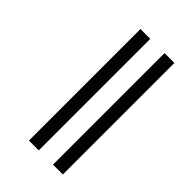

<svg xmlns="http://www.w3.org/2000/svg" viewBox="-220 -741 885 885"><g transform="rotate(45 222.0 -298.5)"><path d="M149 -662V65H213V-662ZM306 -662V65H370V-662Z"/></g></svg>

Font: Noto Serif Sinhala ExtraCondensed Medium
Style: Regular
Weight: 500
Width: 2
Designer: Jelle Bosma - Monotype Design Team
Foundry: Monotype Imaging Inc.
Version: Version 2.007